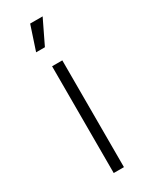

<svg xmlns="http://www.w3.org/2000/svg" viewBox="-191 -769 643 813"><g transform="rotate(-30 130.5 -362.5)"><path d="M106 0V-522H156V0ZM77 -607 116 -725H177L120 -607Z"/></g></svg>

Font: Montserrat Z Light
Style: Regular
Weight: 300
Designer: Julieta Ulanovsky
Foundry: Julieta Ulanovsky
Version: Version 8.000